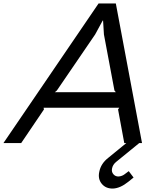

<svg xmlns="http://www.w3.org/2000/svg" viewBox="-74 -830 929 1114"><path d="M244 -295H598L590 -305L529 -630L524 -711H522L478 -630L256 -305ZM673 163 701 200Q693 206 685.5 212.5Q678 219 670 225Q624 262 582 264Q540 265 516.5 236.5Q493 208 502 167Q511 119 555 85L659 0H647L611 -195L618 -205H179L181 -195L49 0H-54L498 -810H598L750 0H734L599 110Q580 126 576 148Q572 167 584 181Q596 195 615 194Q635 192 649 181Z"/></svg>

Font: Sinkin Sans 400 Italic
Style: Italic
Weight: 400
Italic angle: -112°
Designer: Keith Bates
Foundry: K-Type
Version: Sinkin Sans (version 1.0)  by Keith Bates   •   © 2014   www